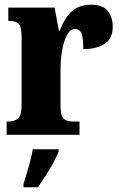

<svg xmlns="http://www.w3.org/2000/svg" viewBox="-20 -568 508 809"><path d="M8 0V-56H12Q41 -56 56 -68.5Q71 -81 71 -128V-412Q71 -456 58.5 -468Q46 -480 19 -480H15V-536H210L228 -439H232Q253 -495 284 -521.5Q315 -548 364 -548Q413 -548 434 -522Q455 -496 455 -455Q455 -406 421 -383.5Q387 -361 331 -361Q331 -402 324.5 -424Q318 -446 295 -446Q276 -446 262.5 -421Q249 -396 242 -357Q235 -318 235 -277V-123Q235 -79 248.5 -67.5Q262 -56 285 -56H315V0ZM79 208Q88 179 100.5 136Q113 93 118 61H227V71Q219 92 204 119Q189 146 172 172.5Q155 199 140 221H79Z"/></svg>

Font: Noto Serif ExtraCondensed Black
Style: Regular
Weight: 900
Width: 2
Designer: Monotype Design Team
Foundry: Monotype Imaging Inc.
Version: Version 2.015; ttfautohint (v1.8.4.7-5d5b)